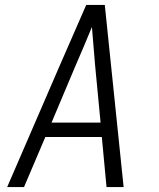

<svg xmlns="http://www.w3.org/2000/svg" viewBox="-20 -755 640 775"><path d="M9 0 221 -490 328 -735H403L479 0H410L391 -202H163L77 0ZM386 -260 364 -490Q361 -529 357.5 -568Q354 -607 351 -646Q335 -607 318.5 -568Q302 -529 285 -490L188 -260Z"/></svg>

Font: Iosevka SS04 Light Extended
Style: Italic
Weight: 300
Width: 7
Italic angle: -9°
Monospace: yes
Designer: Belleve Invis
Foundry: Belleve Invis
Version: Version 19.0.0; ttfautohint (v1.8.4)